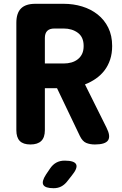

<svg xmlns="http://www.w3.org/2000/svg" viewBox="-20 -750 640 1010"><path d="M216 -416H315Q337 -416 356 -421.5Q375 -427 389.5 -438.5Q404 -450 412 -467Q420 -484 420 -508Q420 -555 389.5 -577.5Q359 -600 315 -600H266Q241 -600 228.5 -587.5Q216 -575 216 -550ZM216 -286V-65Q216 -27 197 -8.5Q178 10 140 10Q102 10 84 -8.5Q66 -27 66 -65V-630Q66 -681 90.5 -705.5Q115 -730 166 -730H315Q366 -730 412 -716Q458 -702 493.5 -674Q529 -646 549.5 -604.5Q570 -563 570 -508Q570 -469 559.5 -437Q549 -405 530 -380Q511 -355 484.5 -336.5Q458 -318 427 -306L540 -79Q563 -34 548.5 -12Q534 10 479 10Q454 10 434 2Q414 -6 400 -35L280 -286ZM222 168 243 137Q257 116 276 105.5Q295 95 320 95Q371 95 380.5 114.5Q390 134 358 173L332 206Q318 223 301 231.5Q284 240 262 240Q218 240 208 222.5Q198 205 222 168Z"/></svg>

Font: Maple Mono ExtraBold
Style: Regular
Weight: 800
Monospace: yes
Designer: subframe7536
Version: Version 7.000